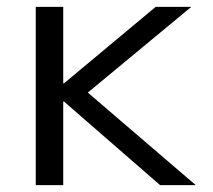

<svg xmlns="http://www.w3.org/2000/svg" viewBox="-20 -540 620 560"><path d="M84.3 0V-520H164.4V-296.7H166.4L434 -520H538L236.1 -270L551 0H447L166.4 -244H164.4V0Z"/></svg>

Font: M PLUS 1 Thin
Style: Regular
Weight: 100
Designer: Coji Morishita
Foundry: UNDERFOREST DESIGN
Version: Version 1.001